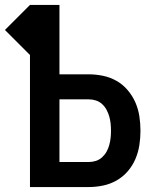

<svg xmlns="http://www.w3.org/2000/svg" viewBox="-40 -755 660 775"><path d="M81 0V-533L-20 -634L81 -735H200V-455H318Q347 -455 376 -449Q405 -443 430.5 -428.5Q456 -414 475.5 -391Q495 -368 506.5 -341.5Q518 -315 522.5 -286Q527 -257 527 -227Q527 -198 522.5 -169Q518 -140 506.5 -113Q495 -86 475.5 -63.5Q456 -41 430.5 -26.5Q405 -12 376 -6Q347 0 318 0ZM200 -101H318Q333 -101 347 -105.5Q361 -110 372 -120Q383 -130 390 -142.5Q397 -155 401 -169.5Q405 -184 406.5 -198.5Q408 -213 408 -227Q408 -242 406.5 -256.5Q405 -271 401 -285Q397 -299 390 -312Q383 -325 372 -335Q361 -345 347 -349.5Q333 -354 318 -354H200Z"/></svg>

Font: Zed Sans Extended
Style: Bold
Weight: 700
Width: 7
Designer: Belleve Invis
Foundry: Belleve Invis
Version: Version 1.0.0; ttfautohint (v1.8.4)